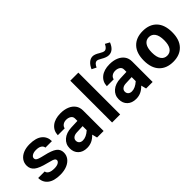

<svg xmlns="http://www.w3.org/2000/svg" viewBox="75 -1574 2396 2396"><g transform="rotate(-45 1273.0 -375.5)"><path d="M262.2 -537.6Q373 -537.6 429.7 -491.2Q486.3 -444.8 486.3 -366.7H371.6Q369.1 -394.5 343 -412.1Q316.9 -429.7 267.1 -429.7Q225.1 -429.7 199.5 -413.6Q173.8 -397.5 173.8 -374.5Q173.8 -359.4 183.1 -348.9Q192.4 -338.4 218 -329.3Q243.7 -320.3 292.5 -309.1Q402.3 -284.7 447 -251.5Q491.7 -218.3 491.7 -160.2Q491.7 -111.8 463.6 -74.5Q435.5 -37.1 384.5 -15.9Q333.5 5.4 264.6 5.4Q153.8 5.4 96.7 -40.3Q39.6 -85.9 39.6 -162.6H154.8Q157.2 -136.2 185.1 -119.6Q212.9 -103 267.6 -103Q312 -103 337.6 -117.9Q363.3 -132.8 363.3 -153.8Q363.3 -166.5 354.5 -175.5Q345.7 -184.6 321.5 -193.1Q297.4 -201.7 250.5 -212.9Q138.7 -240.2 92.5 -276.6Q46.4 -313 46.4 -374Q46.4 -422.4 73 -459.2Q99.6 -496.1 148.2 -516.8Q196.8 -537.6 262.2 -537.6Z M1031.7 -361.8V0H916.5L898.9 -68.4Q860.4 -28.8 821.8 -11.7Q783.2 5.4 737.8 5.4Q665 5.4 622.1 -35.9Q579.1 -77.1 579.1 -146Q579.1 -218.8 633.1 -265.6Q687 -312.5 778.3 -315.9L889.6 -320.3V-361.8Q889.6 -395.5 863 -412.6Q836.4 -429.7 800.3 -429.7Q764.6 -429.7 740.5 -412.1Q716.3 -394.5 711.9 -366.7H590.3Q592.8 -444.3 650.6 -491Q708.5 -537.6 808.1 -537.6Q873 -537.6 923.6 -516.8Q974.1 -496.1 1002.9 -456.8Q1031.7 -417.5 1031.7 -361.8ZM700.2 -159.7Q700.2 -132.3 718 -115.7Q735.8 -99.1 766.6 -99.1Q825.7 -99.1 889.6 -156.2V-228L781.7 -223.6Q743.2 -221.7 721.7 -204.1Q700.2 -186.5 700.2 -159.7Z M1323.7 0H1181.6V-737.8H1323.7Z M1897 -361.8V0H1781.7L1764.2 -68.4Q1725.6 -28.8 1687 -11.7Q1648.4 5.4 1603 5.4Q1530.3 5.4 1487.3 -35.9Q1444.3 -77.1 1444.3 -146Q1444.3 -218.8 1498.3 -265.6Q1552.2 -312.5 1643.6 -315.9L1754.9 -320.3V-361.8Q1754.9 -395.5 1728.3 -412.6Q1701.7 -429.7 1665.5 -429.7Q1629.9 -429.7 1605.7 -412.1Q1581.5 -394.5 1577.1 -366.7H1455.6Q1458 -444.3 1515.9 -491Q1573.7 -537.6 1673.3 -537.6Q1738.3 -537.6 1788.8 -516.8Q1839.4 -496.1 1868.2 -456.8Q1897 -417.5 1897 -361.8ZM1565.4 -159.7Q1565.4 -132.3 1583.3 -115.7Q1601.1 -99.1 1631.8 -99.1Q1690.9 -99.1 1754.9 -156.2V-228L1647 -223.6Q1608.4 -221.7 1586.9 -204.1Q1565.4 -186.5 1565.4 -159.7ZM1470.2 -651.4Q1492.2 -702.1 1524.2 -729.5Q1556.2 -756.8 1593.3 -756.8Q1629.4 -756.8 1682.1 -723.6Q1724.6 -697.3 1746.6 -697.3Q1783.2 -697.3 1812 -757.3L1870.1 -725.6Q1828.6 -621.6 1748 -621.6Q1707 -621.6 1649.9 -656.2Q1610.8 -680.2 1589.8 -680.2Q1556.6 -680.2 1529.3 -621.6Z M2258.3 -537.6Q2376.5 -537.6 2442.9 -467.8Q2509.3 -397.9 2509.3 -266.1Q2509.3 -134.8 2442.4 -64.7Q2375.5 5.4 2258.3 5.4Q2141.1 5.4 2074.2 -64.7Q2007.3 -134.8 2007.3 -266.1Q2007.3 -397.9 2074 -467.8Q2140.6 -537.6 2258.3 -537.6ZM2258.3 -429.7Q2208 -429.7 2178.7 -388.7Q2149.4 -347.7 2149.4 -266.1Q2149.4 -184.6 2178.5 -143.6Q2207.5 -102.5 2258.3 -102.5Q2309.6 -102.5 2338.6 -143.6Q2367.7 -184.6 2367.7 -266.1Q2367.7 -347.7 2338.4 -388.7Q2309.1 -429.7 2258.3 -429.7Z"/></g></svg>

Font: Estedad-FD Bold
Style: Regular
Weight: 700
Designer: Amin Abedi
Version: Version 7.3